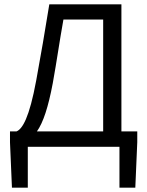

<svg xmlns="http://www.w3.org/2000/svg" viewBox="-20 -676 678 884"><path d="M108 0H530V188H603L612 -21V-71H539V-656H207C184 -516 171 -437 147 -307C115 -133 83 -82 56 -71H26V-21L35 188H108ZM223 -293C243 -404 252 -474 272 -586H455V-71H150C179 -112 202 -182 223 -293Z"/></svg>

Font: Giro Sans Regular
Style: Regular
Weight: 400
Designer: Paul D. Hunt
Foundry: Adobe Systems Incorporated
Version: Version 1.000;PS 1.0;hotconv 1.0.88;makeotf.lib2.5.647800